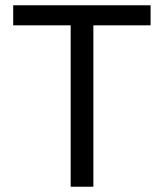

<svg xmlns="http://www.w3.org/2000/svg" viewBox="-20 -708 622 728"><path d="M248 -612V0H334V-612H551V-688H30V-612Z"/></svg>

Font: Saira UNSAM
Style: Regular
Weight: 400
Designer: Hector Gatti with collaboration of the Omnibus-Type team
Foundry: Omnibus-Type
Version: Version 0.072;PS 000.072;hotconv 1.0.88;makeotf.lib2.5.64775